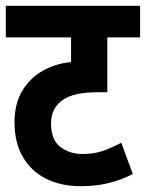

<svg xmlns="http://www.w3.org/2000/svg" viewBox="-20 -642 503 662"><path d="M463 -513H350V-324H319Q233 -324 196 -297Q178 -285 167 -265Q156 -245 156 -216Q156 -160 188 -135.5Q220 -111 265 -111Q302 -111 332.5 -121Q363 -131 398 -150L438 -42Q397 -21 353.5 -10.5Q310 0 258 0Q191 0 139.5 -25.5Q88 -51 59 -100.5Q30 -150 30 -220Q30 -284 56.5 -328.5Q83 -373 127.5 -398Q172 -423 225 -428V-513H0V-622H463Z"/></svg>

Font: Noto Sans Condensed
Style: Bold Italic
Weight: 700
Width: 3
Italic angle: -12°
Designer: Monotype Design Team
Foundry: Monotype Imaging Inc.
Version: Version 2.013; ttfautohint (v1.8.4.7-5d5b)